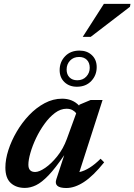

<svg xmlns="http://www.w3.org/2000/svg" viewBox="-20 -932 675 964"><path d="M263 -32.5 302.5 -153Q258 -87.5 223.8 -51.8Q189.5 -16 161 -2.2Q132.5 11.5 105 11.5Q61 11.5 34 -13.2Q7 -38 7 -90.5Q7 -131.5 22 -178.2Q37 -225 63.8 -270.8Q90.5 -316.5 126.2 -354Q162 -391.5 204.2 -414Q246.5 -436.5 292 -436.5Q344 -436.5 377 -402L379 -406.5L435 -430H495L378.5 -68Q429 -79 485 -135L503 -117Q448.5 -49 402 -18.5Q355.5 12 313 12Q248 12 263 -32.5ZM122.5 -105Q122.5 -68.5 156.5 -68.5Q177 -68.5 207.5 -89.5Q238 -110.5 267.8 -147.8Q297.5 -185 315.5 -234L362.5 -363Q356 -372.5 343.8 -379.2Q331.5 -386 314 -386Q284 -386 256 -365Q228 -344 203.8 -310.5Q179.5 -277 161.2 -238.8Q143 -200.5 132.8 -164.8Q122.5 -129 122.5 -105ZM379 -678Q417 -678 441.2 -655.2Q465.5 -632.5 465.5 -595Q465.5 -554 438.2 -525.2Q411 -496.5 366 -496.5Q328 -496.5 303.8 -519.5Q279.5 -542.5 279.5 -580Q279.5 -621 306.8 -649.5Q334 -678 379 -678ZM368 -529Q396 -529 413.2 -547.5Q430.5 -566 430.5 -591.5Q430.5 -617 416 -631.5Q401.5 -646 377 -646Q349 -646 331.8 -627.8Q314.5 -609.5 314.5 -583Q314.5 -558 329 -543.5Q343.5 -529 368 -529ZM395.5 -747 501.5 -912.5H635L632.5 -898L435.5 -747Z"/></svg>

Font: Newsreader Text SemiBold
Style: Italic
Weight: 600
Italic angle: -17°
Designer: Hugues Gentile
Foundry: Production Type
Version: Version 1.001